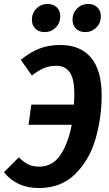

<svg xmlns="http://www.w3.org/2000/svg" viewBox="-38 -934 550 969"><path d="M475 -453Q475 -339 444 -232.5Q413 -126 341.5 -55.5Q270 15 158 15Q46 15 -18 -65L57 -140Q81 -116 104 -104.5Q127 -93 160 -93Q227 -93 266.5 -151.5Q306 -210 324 -304H106L120 -406H335Q337 -425 337 -462Q337 -536 314 -569Q291 -602 246 -602Q212 -602 184.5 -590.5Q157 -579 123 -553L67 -632Q113 -670 160 -688.5Q207 -707 266 -707Q367 -707 421 -643.5Q475 -580 475 -453ZM123 -834Q123 -868 146 -891Q169 -914 202 -914Q231 -914 248.5 -897Q266 -880 266 -852Q266 -817 243 -794.5Q220 -772 187 -772Q158 -772 140.5 -789.5Q123 -807 123 -834ZM328 -834Q328 -868 351 -891Q374 -914 407 -914Q436 -914 453.5 -896.5Q471 -879 471 -852Q471 -818 448 -795Q425 -772 392 -772Q363 -772 345.5 -789.5Q328 -807 328 -834Z"/></svg>

Font: Fira Sans Condensed SemiBold
Style: Italic
Weight: 600
Width: 3
Italic angle: -8°
Designer: bBox Type GmbH & Carrois Corporate GbR & Edenspiekermann AG
Foundry: bBox Type GmbH & Carrois Corporate GbR & Edenspiekermann AG
Version: Version 4.301